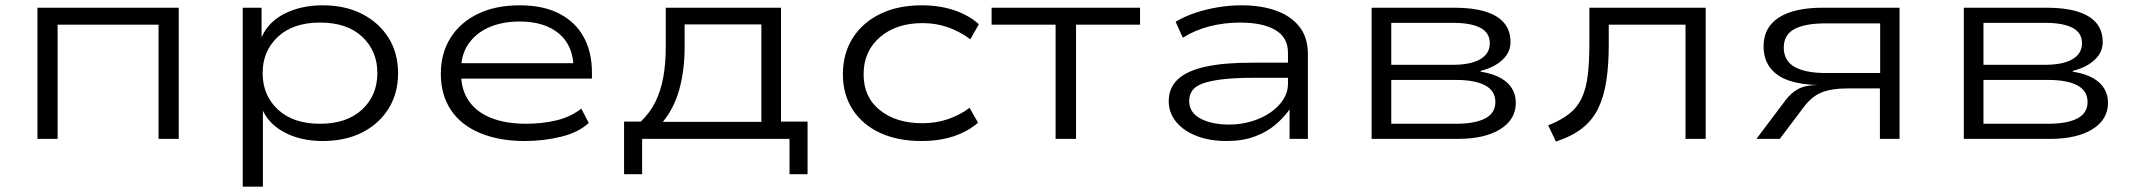

<svg xmlns="http://www.w3.org/2000/svg" viewBox="-20 -523 8035 723"><path d="M121 0V-494H653V0H577V-430H197V0Z M894 180V-494H965V-385H966Q992 -442 1053.5 -472.5Q1115 -503 1195 -503Q1281 -503 1344.5 -470Q1408 -437 1443.5 -380Q1479 -323 1479 -247Q1479 -172 1443.5 -114.5Q1408 -57 1344.5 -24.5Q1281 8 1195 8Q1116 8 1056 -22Q996 -52 970 -106V180ZM1185 -57Q1286 -57 1343.5 -110.5Q1401 -164 1401 -248Q1401 -331 1344 -384.5Q1287 -438 1185 -438Q1084 -438 1026.5 -384.5Q969 -331 969 -248Q969 -164 1026.5 -110.5Q1084 -57 1185 -57Z M1955 8Q1861 8 1789 -21.5Q1717 -51 1678.5 -108Q1640 -165 1640 -245Q1640 -321 1675.5 -379Q1711 -437 1778 -470Q1845 -503 1937 -503Q2026 -503 2086.5 -471.5Q2147 -440 2178 -383.5Q2209 -327 2209 -250V-227H1693V-285H2166L2140 -262Q2140 -350 2085.5 -396Q2031 -442 1937 -442Q1873 -442 1823.5 -421Q1774 -400 1745 -359Q1716 -318 1716 -258V-248Q1716 -186 1745 -143.5Q1774 -101 1829 -79Q1884 -57 1962 -57Q2021 -57 2074.5 -69.5Q2128 -82 2169 -114L2197 -60Q2158 -24 2092.5 -8Q2027 8 1955 8Z M2330 133V-65H2393Q2428 -99 2448 -139.5Q2468 -180 2477.5 -231.5Q2487 -283 2487 -347V-494H2921V-65H3021V133H2953V0H2398V133ZM2476 -64H2847V-431H2558V-337Q2557 -254 2537.5 -184.5Q2518 -115 2476 -64Z M3449 8Q3361 8 3294.5 -22.5Q3228 -53 3191 -110Q3154 -167 3154 -243Q3154 -322 3191.5 -380.5Q3229 -439 3295.5 -471Q3362 -503 3450 -503Q3518 -503 3573 -484.5Q3628 -466 3666 -432L3634 -375Q3597 -403 3551.5 -419.5Q3506 -436 3454 -436Q3355 -436 3293.5 -383Q3232 -330 3232 -243Q3232 -157 3293.5 -108Q3355 -59 3453 -59Q3506 -59 3551.5 -75Q3597 -91 3631 -117L3663 -61Q3625 -28 3571.5 -10Q3518 8 3449 8Z M3955 0V-430H3714V-494H4273V-430H4032V0Z M4599 8Q4535 8 4486 -11Q4437 -30 4409 -64Q4381 -98 4381 -142Q4381 -192 4415 -224Q4449 -256 4518 -271.5Q4587 -287 4694 -287H4846V-230H4699Q4631 -230 4584.5 -224.5Q4538 -219 4510 -209Q4482 -199 4470 -182.5Q4458 -166 4458 -143Q4458 -99 4500.5 -76.5Q4543 -54 4608 -54Q4666 -54 4717 -74.5Q4768 -95 4799 -130.5Q4830 -166 4830 -207V-325Q4830 -382 4782.5 -410Q4735 -438 4649 -438Q4591 -438 4535.5 -424Q4480 -410 4434 -381L4407 -441Q4440 -461 4480.5 -474.5Q4521 -488 4565.5 -495.5Q4610 -503 4655 -503Q4729 -503 4785 -483Q4841 -463 4873 -422.5Q4905 -382 4905 -319V0H4836V-110V-111Q4816 -82 4783.5 -54Q4751 -26 4705 -9Q4659 8 4599 8Z M5145 0V-494H5457Q5526 -494 5573 -479.5Q5620 -465 5644 -436.5Q5668 -408 5668 -364Q5668 -326 5637.5 -297.5Q5607 -269 5555 -256L5556 -253Q5601 -246 5630.5 -229.5Q5660 -213 5674 -189Q5688 -165 5688 -136Q5688 -73 5629.5 -36.5Q5571 0 5469 0ZM5219 -57H5463Q5534 -57 5572.5 -77Q5611 -97 5611 -139Q5611 -181 5572.5 -201.5Q5534 -222 5463 -222H5219ZM5219 -279H5451Q5518 -279 5554 -300Q5590 -321 5590 -360Q5590 -400 5554 -418.5Q5518 -437 5451 -437H5219Z M5839 10 5810 -51Q5858 -70 5889 -94.5Q5920 -119 5936.5 -154.5Q5953 -190 5959 -240.5Q5965 -291 5965 -360V-494H6403V0H6327V-430H6038V-357Q6038 -279 6029 -219.5Q6020 -160 5998.5 -115.5Q5977 -71 5938.5 -40.5Q5900 -10 5839 10Z M6594 0 6704 -146Q6725 -174 6752.5 -188.5Q6780 -203 6828 -203H6834H6824Q6763 -204 6717 -219.5Q6671 -235 6646 -267.5Q6621 -300 6621 -349Q6621 -420 6678.5 -457Q6736 -494 6845 -494H7133V0H7059V-190H6935Q6876 -190 6838.5 -174.5Q6801 -159 6771 -118L6682 0ZM6855 -248H7060V-435H6855Q6777 -435 6737 -413.5Q6697 -392 6697 -344Q6697 -294 6738 -271Q6779 -248 6855 -248Z M7375 0V-494H7687Q7756 -494 7803 -479.5Q7850 -465 7874 -436.5Q7898 -408 7898 -364Q7898 -326 7867.5 -297.5Q7837 -269 7785 -256L7786 -253Q7831 -246 7860.5 -229.5Q7890 -213 7904 -189Q7918 -165 7918 -136Q7918 -73 7859.5 -36.5Q7801 0 7699 0ZM7449 -57H7693Q7764 -57 7802.5 -77Q7841 -97 7841 -139Q7841 -181 7802.5 -201.5Q7764 -222 7693 -222H7449ZM7449 -279H7681Q7748 -279 7784 -300Q7820 -321 7820 -360Q7820 -400 7784 -418.5Q7748 -437 7681 -437H7449Z"/></svg>

Font: Nunito Sans 7pt Expanded Light
Style: Regular
Weight: 300
Width: 7
Designer: Vernon Adams
Foundry: Vernon Adams
Version: Version 3.101;gftools[0.9.27]